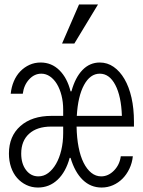

<svg xmlns="http://www.w3.org/2000/svg" viewBox="-20 -830 640 860"><path d="M150 10Q201 10 238 -25Q275 -60 292 -123H296Q315 -59 350.5 -24.5Q386 10 435 10Q462 10 486 -0.5Q510 -11 528.5 -29.5Q547 -48 559.5 -74Q572 -100 575 -130H521Q516 -92 490.5 -66Q465 -40 433 -40Q409 -40 389 -56Q369 -72 354.5 -101Q340 -130 332 -171Q324 -212 323 -263H580V-285Q580 -344 569 -392.5Q558 -441 537.5 -476Q517 -511 489 -530.5Q461 -550 427 -550Q382 -550 349.5 -516.5Q317 -483 300 -421H296Q281 -481 246 -515.5Q211 -550 162 -550Q135 -550 112 -539.5Q89 -529 71 -510.5Q53 -492 42 -466Q31 -440 28 -410H82Q87 -449 110.5 -474.5Q134 -500 165 -500Q186 -500 204 -487.5Q222 -475 235 -453.5Q248 -432 255.5 -402.5Q263 -373 263 -339V-311H211Q123 -311 71.5 -265.5Q20 -220 20 -142Q20 -109 29.5 -81Q39 -53 56.5 -33Q74 -13 98 -1.5Q122 10 150 10ZM324 -311Q329 -399 356.5 -449.5Q384 -500 427 -500Q470 -500 496.5 -449.5Q523 -399 526 -311ZM263 -263V-234Q263 -193 254.5 -157.5Q246 -122 231 -96Q216 -70 196 -55Q176 -40 152 -40Q118 -40 96.5 -68.5Q75 -97 75 -142Q75 -199 110.5 -231Q146 -263 209 -263ZM419 -810H334L258 -635H313Z"/></svg>

Font: CommitMonoV142 ExtLt
Style: Regular
Weight: 200
Monospace: yes
Designer: Eigil Nikolajsen
Foundry: Eigil Nikolajsen
Version: Version 1.142